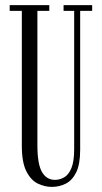

<svg xmlns="http://www.w3.org/2000/svg" viewBox="-20 -720 400 752"><path d="M183 12Q155.5 12 128.5 -0.8Q101.5 -13.5 83.5 -48.5Q65.5 -83.5 65.5 -149V-677.5H18V-700H173V-677.5H126.5V-151Q126.5 -77 144.5 -46.2Q162.5 -15.5 195.5 -15.5Q214 -15.5 231.5 -25.5Q249 -35.5 259.8 -61.8Q270.5 -88 270.5 -135.5V-677.5H229V-700H341V-677.5H294V-133.5Q294 -76.5 278.5 -45Q263 -13.5 237.8 -0.8Q212.5 12 183 12Z"/></svg>

Font: Imbue 50pt Light
Style: Regular
Weight: 300
Designer: Tyler Finck
Foundry: Etcetera Type Company
Version: Version 1.102; ttfautohint (v1.8.3)